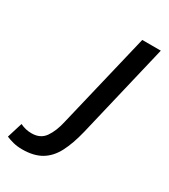

<svg xmlns="http://www.w3.org/2000/svg" viewBox="-330 -606 773 878"><g transform="rotate(30 56.5 -167.0)"><path d="M-69 187Q-95 187 -116.5 181.5Q-138 176 -154 169L-129 88Q-114 95 -100 98.5Q-86 102 -68 102Q-22 102 1.5 68.5Q25 35 37 -19L157 -521H255L137 -24Q120 46 95.5 93Q71 140 31.5 163.5Q-8 187 -69 187Z"/></g></svg>

Font: Ubuntu Sans Medium
Style: Italic
Weight: 500
Italic angle: -13.5°
Designer: Dalton Maag Ltd
Foundry: Dalton Maag Ltd
Version: Version 1.006